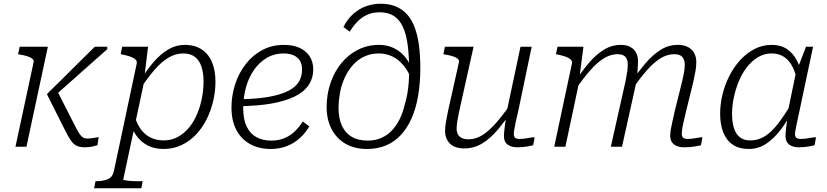

<svg xmlns="http://www.w3.org/2000/svg" viewBox="-20 -788 4443 1031"><path d="M389 -100 284 -306 270 -270Q316 -311 364.5 -354Q413 -397 461.5 -440Q510 -483 556 -524V-537H489Q447 -496 404 -453Q361 -410 318.5 -368Q276 -326 234 -285L233 -280L330 -87Q347 -53 361 -33Q375 -13 392 -5Q409 3 435 3Q448 3 460 1.5Q472 0 483 -3Q494 -6 503 -8L510 -52Q498 -50 481.5 -47Q465 -44 448 -44Q435 -44 425.5 -50Q416 -56 407.5 -68.5Q399 -81 389 -100ZM63 0H122L237 -537H86L77 -497L87 -495Q113 -491 129.5 -485Q146 -479 154.5 -472Q163 -465 160 -452Z M485 223 493 185H495Q534 185 559.5 174Q585 163 592 129L714 -446Q717 -459 708 -468Q699 -477 681 -483.5Q663 -490 638 -495L628 -497L636 -537H775L756 -380L760 -378L642 175Q641 178 648.5 179.5Q656 181 667.5 182.5Q679 184 693 184.5Q707 185 721 185H746L739 223ZM673 -145 699 -180Q709 -136 730 -103Q751 -70 783.5 -52Q816 -34 858 -34Q901 -34 935.5 -53Q970 -72 996 -104Q1022 -136 1039 -177Q1056 -218 1064.5 -262.5Q1073 -307 1073 -350Q1073 -397 1061.5 -431Q1050 -465 1026 -483Q1002 -501 965 -501Q922 -501 884 -478Q846 -455 810.5 -414Q775 -373 738 -318L731 -352Q767 -411 804.5 -454.5Q842 -498 883.5 -522.5Q925 -547 972 -547Q1027 -547 1064 -522Q1101 -497 1119 -452.5Q1137 -408 1137 -349Q1137 -298 1125 -246.5Q1113 -195 1090 -148.5Q1067 -102 1033 -66Q999 -30 955 -9Q911 12 858 12Q810 12 773 -7Q736 -26 711 -61.5Q686 -97 673 -145Z M1433 12Q1371 12 1323.5 -14Q1276 -40 1249.5 -89.5Q1223 -139 1223 -210Q1223 -276 1243 -336.5Q1263 -397 1300 -444.5Q1337 -492 1389 -519.5Q1441 -547 1504 -547Q1556 -547 1591 -530Q1626 -513 1644 -483.5Q1662 -454 1662 -416Q1662 -368 1637 -331Q1612 -294 1562 -269.5Q1512 -245 1438 -232Q1364 -219 1266 -218L1271 -255Q1363 -257 1426 -268.5Q1489 -280 1528 -300Q1567 -320 1584.5 -348.5Q1602 -377 1602 -415Q1602 -443 1590.5 -462Q1579 -481 1556.5 -491Q1534 -501 1502 -501Q1453 -501 1413 -477.5Q1373 -454 1344.5 -413.5Q1316 -373 1301 -319.5Q1286 -266 1286 -206Q1286 -147 1304.5 -108.5Q1323 -70 1357 -51.5Q1391 -33 1435 -33Q1478 -33 1509.5 -47Q1541 -61 1564.5 -84Q1588 -107 1606 -136L1641 -109Q1621 -75 1590.5 -47Q1560 -19 1520.5 -3.5Q1481 12 1433 12Z M2018 -722Q1979 -722 1949 -707.5Q1919 -693 1897 -669.5Q1875 -646 1858 -618L1824 -643Q1846 -686 1877 -713.5Q1908 -741 1945.5 -754.5Q1983 -768 2024 -768Q2071 -768 2106.5 -753Q2142 -738 2167 -709.5Q2192 -681 2207.5 -639Q2223 -597 2230 -543Q2237 -489 2237 -423Q2237 -343 2225.5 -275Q2214 -207 2190.5 -153.5Q2167 -100 2132.5 -63Q2098 -26 2052.5 -7Q2007 12 1951 12Q1884 12 1835.5 -16Q1787 -44 1760.5 -95Q1734 -146 1734 -213Q1734 -282 1755 -343Q1776 -404 1813.5 -449.5Q1851 -495 1902.5 -521Q1954 -547 2015 -547Q2052 -547 2081.5 -535.5Q2111 -524 2134 -504Q2157 -484 2171.5 -459Q2186 -434 2192 -407V-355Q2174 -404 2147 -436.5Q2120 -469 2086.5 -485Q2053 -501 2014 -501Q1973 -501 1938.5 -485.5Q1904 -470 1878 -442Q1852 -414 1834 -377Q1825 -358 1818 -338Q1811 -318 1807 -296.5Q1803 -275 1800.5 -253Q1798 -231 1798 -209Q1798 -152 1816 -113Q1834 -74 1868.5 -53.5Q1903 -33 1954 -33Q1993 -33 2025.5 -46.5Q2058 -60 2083 -86Q2108 -112 2126 -148Q2144 -184 2154 -229Q2162 -254 2167 -282.5Q2172 -311 2174.5 -342.5Q2177 -374 2177 -407Q2177 -485 2169.5 -544Q2162 -603 2144 -642.5Q2126 -682 2095.5 -702Q2065 -722 2018 -722Z M2445 -187Q2439 -157 2435.5 -136Q2432 -115 2432 -98Q2432 -80 2438.5 -67Q2445 -54 2459.5 -47Q2474 -40 2496 -40Q2535 -40 2570.5 -62.5Q2606 -85 2643 -127Q2680 -169 2721 -228L2733 -200Q2693 -139 2653 -91.5Q2613 -44 2569 -17.5Q2525 9 2474 9Q2422 9 2396 -17Q2370 -43 2370 -85Q2370 -106 2374.5 -131.5Q2379 -157 2385 -188L2444 -452Q2447 -464 2439 -471.5Q2431 -479 2414 -485Q2397 -491 2371 -495L2361 -497L2369 -537H2523ZM2764 -197Q2755 -160 2749.5 -134Q2744 -108 2741.5 -92Q2739 -76 2739 -68Q2739 -54 2746.5 -48Q2754 -42 2768 -42Q2793 -42 2814.5 -46.5Q2836 -51 2851 -51L2843 -8Q2832 -5 2818 -2.5Q2804 0 2789 1.5Q2774 3 2758 3Q2726 3 2706 -11.5Q2686 -26 2686 -58Q2686 -67 2687.5 -82.5Q2689 -98 2692 -120Q2695 -142 2699 -169L2697 -170L2775 -537H2835Z M2956 0H3016L3094 -367L3092 -376L3113 -537H2974L2965 -497L2975 -495Q3000 -490 3018 -483.5Q3036 -477 3045 -468Q3054 -459 3051 -446ZM3662 -182 3703 -349Q3710 -380 3714.5 -406Q3719 -432 3719 -454Q3719 -482 3708 -502.5Q3697 -523 3675 -535Q3653 -547 3619 -547Q3570 -547 3527.5 -520.5Q3485 -494 3445.5 -447.5Q3406 -401 3365 -340L3377 -312Q3418 -370 3454.5 -411.5Q3491 -453 3527 -475Q3563 -497 3600 -497Q3631 -497 3644 -482Q3657 -467 3657 -442Q3657 -422 3653.5 -401.5Q3650 -381 3643 -351L3605 -199Q3597 -162 3591 -136.5Q3585 -111 3582 -92.5Q3579 -74 3579 -59Q3579 -38 3588.5 -24Q3598 -10 3615.5 -3.5Q3633 3 3655 3Q3672 3 3687.5 1.5Q3703 0 3717.5 -2.5Q3732 -5 3744 -8L3752 -51Q3742 -51 3729 -48.5Q3716 -46 3701.5 -44Q3687 -42 3671 -42Q3656 -42 3648.5 -48.5Q3641 -55 3641 -69Q3641 -78 3643 -93Q3645 -108 3650 -130Q3655 -152 3662 -182ZM3260 0H3320L3397 -347Q3398 -354 3400 -369Q3402 -384 3403 -401Q3404 -418 3405 -433.5Q3406 -449 3406 -459Q3406 -485 3396 -504.5Q3386 -524 3365.5 -535.5Q3345 -547 3313 -547Q3265 -547 3222 -520.5Q3179 -494 3140 -447.5Q3101 -401 3061 -340L3073 -312Q3114 -370 3150.5 -411.5Q3187 -453 3223 -475Q3259 -497 3296 -497Q3326 -497 3338.5 -482.5Q3351 -468 3351 -443Q3351 -424 3348 -403Q3345 -382 3339 -352Z M4288 -376 4264 -342Q4254 -392 4236.5 -427.5Q4219 -463 4191 -482Q4163 -501 4123 -501Q4084 -501 4050.5 -481Q4017 -461 3991 -427.5Q3965 -394 3947.5 -352Q3930 -310 3920.5 -264.5Q3911 -219 3911 -177Q3911 -131 3921.5 -99Q3932 -67 3953.5 -50.5Q3975 -34 4009 -34Q4053 -34 4089 -57.5Q4125 -81 4159 -125.5Q4193 -170 4230 -232L4240 -201Q4208 -138 4171 -90Q4134 -42 4092.5 -15Q4051 12 4001 12Q3949 12 3915 -11Q3881 -34 3864 -76.5Q3847 -119 3847 -178Q3847 -228 3859.5 -280Q3872 -332 3896 -379.5Q3920 -427 3954 -464.5Q3988 -502 4031 -524.5Q4074 -547 4124 -547Q4172 -547 4205 -525Q4238 -503 4258.5 -464.5Q4279 -426 4288 -376ZM4346 -537 4274 -197Q4266 -160 4260.5 -134Q4255 -108 4252 -92Q4249 -76 4249 -68Q4249 -54 4256.5 -48Q4264 -42 4279 -42Q4303 -42 4325 -46.5Q4347 -51 4362 -51L4354 -8Q4343 -5 4329 -2.5Q4315 0 4300 1.5Q4285 3 4270 3Q4249 3 4232.5 -3.5Q4216 -10 4207 -23.5Q4198 -37 4198 -58Q4198 -72 4201.5 -103Q4205 -134 4210 -169L4207 -171L4255 -403L4260 -412L4308 -537Z"/></svg>

Font: Roboto Serif ExtraLight
Style: Italic
Weight: 250
Italic angle: -10°
Designer: Greg Gazdowicz
Foundry: Commercial Type
Version: Version 1.008